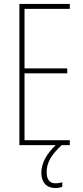

<svg xmlns="http://www.w3.org/2000/svg" viewBox="-20 -734 421 971"><path d="M216 136C216 88 240 48 292 0H333V-25H104V-363H320V-388H104V-689H333V-714H78V0H262C217 42 189 90 189 140C189 189 216 217 260 217C274 217 287 214 295 211V188C289 190 273 193 261 193C231 193 216 174 216 136Z"/></svg>

Font: Noto Sans Malayalam ExtraCondensed Thin
Style: Regular
Weight: 100
Width: 2
Designer: Jelle Bosma - Monotype Design Team
Foundry: Monotype Imaging Inc.
Version: Version 2.104